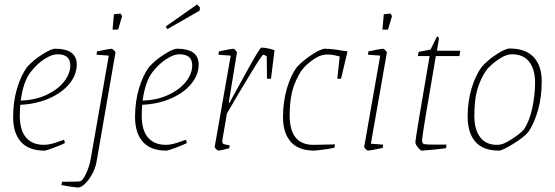

<svg xmlns="http://www.w3.org/2000/svg" viewBox="-20 -668 2493 863"><path d="M71 -197Q69 -167 69 -148Q69 -83 97 -50Q125 -17 178 -17Q201 -17 232 -27.5Q263 -38 268 -40L272 -25Q252 -15 219.5 -3Q187 9 180 9Q109 9 74 -30.5Q39 -70 39 -142Q39 -211 56.5 -270Q74 -329 102 -367Q130 -398 170 -423.5Q210 -449 228 -449Q325 -449 325 -378Q325 -332 292 -291.5Q259 -251 200.5 -225.5Q142 -200 71 -197ZM73 -216Q140 -218 191 -242.5Q242 -267 269 -302.5Q296 -338 296 -374Q296 -424 239 -424Q215 -424 187 -407Q149 -385 117 -343.5Q85 -302 73 -216Z M256 164 259 149Q331 149 340 147Q352 144 367 112Q382 80 388 45L469 -418L414 -422L416 -437Q473 -449 482 -449Q485 -449 492.5 -441.5Q500 -434 499 -432L414 59Q409 88 394 115Q379 142 361.5 158.5Q344 175 330 175Q319 174 298 171Q277 168 256 164ZM492 -604 522 -607 529 -596 511 -535H486Z M619 -197Q617 -167 617 -148Q617 -83 645 -50Q673 -17 726 -17Q749 -17 780 -27.5Q811 -38 816 -40L820 -25Q800 -15 767.5 -3Q735 9 728 9Q657 9 622 -30.5Q587 -70 587 -142Q587 -211 604.5 -270Q622 -329 650 -367Q678 -398 718 -423.5Q758 -449 776 -449Q873 -449 873 -378Q873 -332 840 -291.5Q807 -251 748.5 -225.5Q690 -200 619 -197ZM621 -216Q688 -218 739 -242.5Q790 -267 817 -302.5Q844 -338 844 -374Q844 -424 787 -424Q763 -424 735 -407Q697 -385 665 -343.5Q633 -302 621 -216ZM725 -549 866 -648 879 -634 877 -620 732 -537Z M1214 -442 1198 -314H1180L1179 -415Q1168 -422 1163 -422Q1158 -422 1106.5 -337.5Q1055 -253 1000 -158L980 -42Q979 -38 979 -32Q979 -24 985 -21Q991 -18 1012 -15L1011 -2Q998 2 983.5 5Q969 8 962 9Q959 9 952 2.5Q945 -4 945 -8L1017 -418L962 -422L964 -437Q1021 -449 1029 -449Q1032 -449 1039 -441.5Q1046 -434 1045 -432L1008 -206H1012L1029 -238Q1067 -308 1108 -381Q1149 -454 1155 -454Q1166 -454 1184.5 -450.5Q1203 -447 1214 -442Z M1542 -437 1513 -314H1496L1507 -414Q1475 -423 1452 -423Q1425 -423 1400 -408Q1372 -391 1348 -366.5Q1324 -342 1303 -287.5Q1282 -233 1282 -148Q1282 -82 1309.5 -49Q1337 -16 1391 -17L1486 -19L1483 -4Q1467 0 1437 4Q1407 8 1393 9Q1322 9 1287 -30.5Q1252 -70 1252 -142Q1252 -210 1269.5 -270Q1287 -330 1315 -367Q1343 -397 1383 -423Q1423 -449 1441 -449Q1459 -449 1489 -445Q1519 -441 1542 -437Z M1617 -8 1689 -418 1634 -422 1636 -437Q1693 -449 1702 -449Q1705 -449 1712.5 -441.5Q1720 -434 1719 -432L1647 -22L1702 -18L1700 -3Q1643 9 1634 9Q1631 9 1624 2.5Q1617 -4 1617 -8ZM1705 -604 1735 -607 1742 -596 1724 -535H1699Z M1847 -30Q1848 -49 1911 -416H1858L1862 -435L1915 -445L1944 -504Q1951 -504 1953 -494L1944 -440H2049L2045 -416H1939Q1877 -58 1877 -37Q1877 -22 1888 -20Q1896 -18 1939 -18H1987L1985 -2Q1957 2 1925 5Q1893 8 1876 9Q1870 9 1858 -6Q1846 -21 1847 -30Z M2082 -144Q2082 -212 2099.5 -270.5Q2117 -329 2145 -367Q2172 -398 2212 -424Q2252 -450 2271 -450Q2342 -450 2378.5 -411.5Q2415 -373 2415 -301Q2415 -233 2398.5 -174Q2382 -115 2355 -75Q2334 -50 2285.5 -20.5Q2237 9 2223 9Q2151 9 2116.5 -31Q2082 -71 2082 -144ZM2239 -21Q2257 -27 2289 -48.5Q2321 -70 2335 -86Q2361 -126 2373 -184.5Q2385 -243 2385 -297Q2385 -356 2359 -390Q2333 -424 2281 -424Q2257 -424 2230 -407Q2202 -390 2177.5 -365.5Q2153 -341 2132.5 -287Q2112 -233 2112 -148Q2112 -86 2138 -51.5Q2164 -17 2213 -17Q2228 -17 2239 -21Z"/></svg>

Font: Grenze Thin
Style: Italic
Weight: 250
Italic angle: -10°
Designer: Renata Polastri
Foundry: Omnibus-Type
Version: Version 1.002; ttfautohint (v1.8)